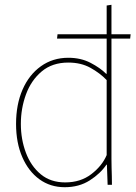

<svg xmlns="http://www.w3.org/2000/svg" viewBox="-20 -771 569 801"><path d="M250 10Q190 10 144.5 -23Q99 -56 73 -115.5Q47 -175 47 -254Q47 -335 74 -397Q101 -459 150.5 -494.5Q200 -530 265 -530Q317 -530 357.5 -509Q398 -488 423 -463H425V-748L445 -751V-108Q445 -90 445.5 -72Q446 -54 446.5 -36.5Q447 -19 447 0H429L426 -84H424Q399 -47 354.5 -18.5Q310 10 250 10ZM252 -10Q316 -10 361 -44.5Q406 -79 425 -124V-437Q397 -466 357.5 -488Q318 -510 265 -510Q198 -510 154 -473Q110 -436 88.5 -377.5Q67 -319 67 -254Q67 -190 88 -134Q109 -78 150 -44Q191 -10 252 -10ZM218 -610 220 -628H525L523 -610Z"/></svg>

Font: Murecho Thin
Style: Regular
Weight: 100
Designer: Neil Summerour
Foundry: Positype
Version: Version 1.010